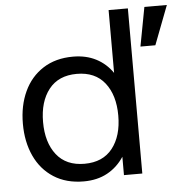

<svg xmlns="http://www.w3.org/2000/svg" viewBox="-52 -771 810 834"><g transform="rotate(-5 353.0 -354.0)"><path d="M456 0V-80Q427 -36 383 -12Q339 12 280 12Q204 12 149.5 -23Q95 -58 66.5 -119.5Q38 -181 38 -260Q38 -339 66.5 -400.5Q95 -462 149.5 -497Q204 -532 280 -532Q337 -532 380.5 -509.5Q424 -487 452 -446V-720H536V0ZM290 -64Q370 -64 412 -117.5Q454 -171 454 -260Q454 -349 412 -402.5Q370 -456 290 -456Q210 -456 168 -402.5Q126 -349 126 -260Q126 -171 168 -117.5Q210 -64 290 -64ZM608 -720H706L641 -550H576Z"/></g></svg>

Font: Aspekta 400
Style: Regular
Weight: 400
Designer: Ivo Dolenc
Version: Version 2.000